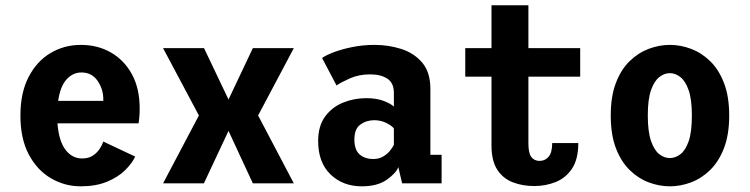

<svg xmlns="http://www.w3.org/2000/svg" viewBox="-20 -678 2772 710"><path d="M278.5 11Q219 11 168 -19Q117 -49 86.2 -107.2Q55.5 -165.5 55.5 -250.5Q55.5 -334.5 85.5 -392.8Q115.5 -451 166.2 -481.5Q217 -512 279.5 -512Q341 -512 390 -484Q439 -456 467.8 -403.5Q496.5 -351 496.5 -277Q496.5 -258 495.2 -244.2Q494 -230.5 492.5 -222H192.5Q197.5 -157 222 -124.5Q246.5 -92 283.5 -92Q308 -92 324 -103Q340 -114 349.2 -128.5Q358.5 -143 362 -154.5L480 -99Q468 -73.5 442 -48Q416 -22.5 375.2 -5.8Q334.5 11 278.5 11ZM281 -410Q249.5 -410 226.2 -384.5Q203 -359 195 -305H362V-310.5Q362 -348.5 340.8 -379.2Q319.5 -410 281 -410Z M583 0 715.5 -251 583 -500H734.5L825 -310L915 -500H1066.5L934.5 -251L1066.5 0H915L825 -194L734 0Z M1318 11Q1248 11 1202.2 -33Q1156.5 -77 1156.5 -156.5Q1156.5 -212.5 1182.5 -247.5Q1208.5 -282.5 1249.2 -298.8Q1290 -315 1334 -315Q1374 -315 1401 -304Q1428 -293 1436.5 -283.5V-334.5Q1436.5 -371.5 1412.2 -387.2Q1388 -403 1349 -403Q1307 -403 1273.5 -388Q1240 -373 1224.5 -362L1171 -463.5Q1184.5 -473.5 1214 -484.8Q1243.5 -496 1282.8 -504Q1322 -512 1365.5 -512Q1416.5 -512 1463.8 -497Q1511 -482 1541.2 -446.5Q1571.5 -411 1571.5 -349V-105.5H1613V0H1467L1453 -60Q1444.5 -37.5 1410 -13.2Q1375.5 11 1318 11ZM1361 -90Q1382 -90 1397.8 -99.8Q1413.5 -109.5 1423.2 -122Q1433 -134.5 1436.5 -142.5V-203Q1429.5 -213 1408.8 -223.2Q1388 -233.5 1364 -233.5Q1335 -233.5 1312.8 -217.5Q1290.5 -201.5 1290.5 -162.5Q1290.5 -124 1309.8 -107Q1329 -90 1361 -90Z M1797.5 -140V-394.5H1700.5V-500H1797.5V-658.5H1934V-500H2125.5V-394.5H1934V-147Q1934 -112 1944.8 -97.5Q1955.5 -83 1975.5 -83Q1995.5 -83 2008.8 -98.5Q2022 -114 2022 -149H2118.5Q2118.5 -89.5 2095.5 -54.8Q2072.5 -20 2035.2 -5Q1998 10 1955.5 10Q1912.5 10 1876.5 -3.8Q1840.5 -17.5 1819 -50.2Q1797.5 -83 1797.5 -140Z M2457 11Q2418 11 2379.2 -3.5Q2340.5 -18 2308.5 -49.2Q2276.5 -80.5 2257.5 -130.2Q2238.5 -180 2238.5 -251Q2238.5 -321.5 2257.5 -371.2Q2276.5 -421 2308.5 -452Q2340.5 -483 2379.2 -497.5Q2418 -512 2457 -512Q2496.5 -512 2535.2 -497.5Q2574 -483 2606 -452Q2638 -421 2657.2 -371.2Q2676.5 -321.5 2676.5 -251Q2676.5 -180 2657.2 -130.2Q2638 -80.5 2606 -49.2Q2574 -18 2535.2 -3.5Q2496.5 11 2457 11ZM2457 -93.5Q2477.5 -93.5 2496.2 -107.8Q2515 -122 2526.8 -156.2Q2538.5 -190.5 2538.5 -251Q2538.5 -309.5 2526.8 -343.8Q2515 -378 2496.2 -392.8Q2477.5 -407.5 2457 -407.5Q2436.5 -407.5 2417.8 -392.8Q2399 -378 2387.2 -344Q2375.5 -310 2375.5 -251Q2375.5 -191 2387.5 -156.5Q2399.5 -122 2418 -107.8Q2436.5 -93.5 2457 -93.5Z"/></svg>

Font: Trispace SemiCondensed SemiBold
Style: Regular
Weight: 600
Width: 4
Designer: Tyler Finck
Foundry: Etcetera Type Company
Version: Version 1.210; ttfautohint (v1.8.3)